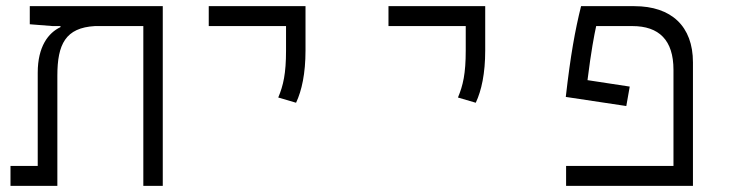

<svg xmlns="http://www.w3.org/2000/svg" viewBox="-20 -606 2384 626"><path d="M510.7 0V-585.9H77.1V-526.9L151.9 -521H177.2V-517.6C137.7 -499 103 -454.6 103 -368.7V-64.9H14.2V0H167V-359.4C167 -461.9 193.8 -515.6 289.6 -521H447.3V0Z M945.3 -271C963.9 -310.5 976.1 -366.2 976.1 -441.4V-585.9H660.6V-521H912.6V-441.4C912.6 -366.2 903.8 -327.6 887.2 -288.1Z M1531.2 -271C1549.8 -310.5 1562 -366.2 1562 -441.4V-585.9H1246.6V-521H1498.5V-441.4C1498.5 -366.2 1489.7 -327.6 1473.1 -288.1Z M2033.2 -323.7 1895.5 -344.7C1907.2 -438.5 1917.5 -492.7 1923.8 -521H2041.5C2128.9 -521 2175.8 -475.1 2175.8 -378.4V-64.9H1825.7V0H2239.3V-402.8C2239.3 -520 2169.4 -585.9 2048.3 -585.9H1874.5C1855 -507.3 1840.3 -426.8 1824.7 -290L2022 -260.3Z"/></svg>

Font: Cascadia Mono Light
Style: Regular
Weight: 300
Monospace: yes
Designer: Aaron Bell
Foundry: Saja Typeworks
Version: Version 2404.023